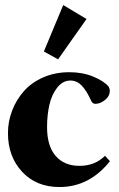

<svg xmlns="http://www.w3.org/2000/svg" viewBox="-20 -734 474 765"><path d="M211.4 -497.6 154.8 -528.8 231.9 -713.9 324.7 -658.2ZM216.8 11.2Q124.5 11.2 68.1 -49.6Q11.7 -110.4 11.7 -203.6Q11.7 -250 28.3 -293.2Q44.9 -336.4 75.2 -370.8Q105.5 -405.3 152.6 -425.8Q199.7 -446.3 256.3 -446.3Q309.6 -446.3 351.8 -428.7Q394 -411.1 412.6 -389.2Q417.5 -380.4 417.5 -373.5Q417.5 -350.6 398.2 -335.4Q378.9 -320.3 360.4 -320.3Q349.1 -320.3 344.2 -330.6Q324.7 -373.5 305.4 -393.3Q286.1 -413.1 260.7 -413.1Q230 -413.1 208 -385Q186 -356.9 176.8 -316.2Q167.5 -275.4 167.5 -227.5Q167.5 -152.3 201.7 -112.8Q235.8 -73.2 296.9 -73.2Q358.4 -73.2 398.4 -113.3L418 -91.8Q336.4 11.2 216.8 11.2Z"/></svg>

Font: Elstob Grade
Style: Regular
Weight: 400
Designer: Peter S. Baker
Version: Version 1.015